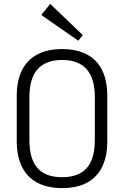

<svg xmlns="http://www.w3.org/2000/svg" viewBox="-20 -959 638 986"><path d="M299 7Q224 7 172 -20.5Q120 -48 93 -102Q66 -156 66 -234V-466Q66 -545 93 -598.5Q120 -652 172 -679.5Q224 -707 299 -707Q374 -707 426 -679.5Q478 -652 504.5 -598.5Q531 -545 531 -466V-234Q531 -156 504.5 -102Q478 -48 426 -20.5Q374 7 299 7ZM299 -49Q384 -49 425.5 -96Q467 -143 467 -240V-460Q467 -556 425 -603.5Q383 -651 299 -651Q215 -651 173 -603.5Q131 -556 131 -460V-240Q131 -143 172.5 -96Q214 -49 299 -49ZM405 -779 382 -750 192 -882 238 -939Z"/></svg>

Font: Pathway Extreme SemiCondensed ExtraLight
Style: Regular
Weight: 250
Width: 4
Version: Version 1.001;gftools[0.9.26]